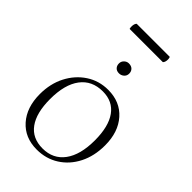

<svg xmlns="http://www.w3.org/2000/svg" viewBox="-245 -886 980 980"><g transform="rotate(45 245.5 -395.5)"><path d="M224 12Q138 12 86.5 -46Q35 -104 35 -200Q35 -275 65.5 -334Q96 -393 148.5 -427.5Q201 -462 267 -462Q353 -462 404.5 -404Q456 -346 456 -250Q456 -173 426 -114Q396 -55 343.5 -21.5Q291 12 224 12ZM241 -13Q317 -13 359 -70Q401 -127 401 -231Q401 -331 363 -384Q325 -437 253 -437Q175 -437 132.5 -380.5Q90 -324 90 -219Q90 -119 128.5 -66Q167 -13 241 -13ZM246 -560Q229 -560 219.5 -570Q210 -580 210 -596Q210 -611 221 -621.5Q232 -632 246 -632Q264 -632 274 -622Q284 -612 284 -596Q284 -580 272.5 -570Q261 -560 246 -560ZM364 -759H124Q122 -765 122 -775Q122 -794 131 -803H370Q373 -796 373 -787Q373 -768 364 -759Z"/></g></svg>

Font: Petrona ExtraLight
Style: Regular
Weight: 200
Designer: Ringo R. Seeber
Foundry: Ringo R. Seeber
Version: Version 2.001; ttfautohint (v1.8.3)